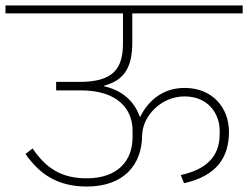

<svg xmlns="http://www.w3.org/2000/svg" viewBox="-40 -718 906 701"><path d="M277 -37C413 -37 478 -117 479 -224C480 -293 547 -366 634 -366C720 -366 762 -303 762 -241V-227C762 -148 714 -99 620 -79L632 -49C752 -76 796 -144 796 -237C796 -321 739 -397 634 -397C547 -397 497 -342 472 -292H470C450 -351 403 -389 340 -403V-405C418 -426 443 -477 443 -565V-669H846V-698H-20V-669H409V-561C409 -468 375 -419 250 -419H165V-388H255C393 -388 444 -317 444 -241V-217C444 -132 391 -68 279 -67C184 -66 127 -105 79 -176L53 -156C107 -78 175 -37 277 -37Z"/></svg>

Font: IBM Plex Devanagari ExtraLight
Style: Regular
Weight: 200
Designer: Mike Abbink, Paul van der Laan, Pieter van Rosmalen, Erin McLaughlin
Foundry: Bold Monday
Version: Version 1.0